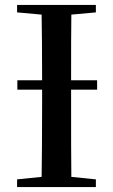

<svg xmlns="http://www.w3.org/2000/svg" viewBox="-20 -755 456 775"><path d="M367 0V-31L268 -41C267 -108 267 -208 267 -343V-393H372V-431H267C267 -550 267 -638 268 -696L367 -705V-735H49V-705L148 -696C149 -637 150 -549 150 -431H50V-393H150V-342C150 -207 149 -107 148 -41L49 -31V0Z"/></svg>

Font: AllPunType SemiBold
Style: Regular
Weight: 600
Version: 1.0